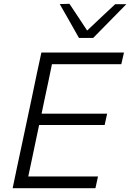

<svg xmlns="http://www.w3.org/2000/svg" viewBox="-20 -989 684 1009"><path d="M46.5 0Q58.5 -59.5 70.5 -115Q82.5 -170.5 96.5 -236.5L146.5 -472Q160.5 -540.5 172.5 -596.8Q184.5 -653 197.5 -713H631.5L617.5 -651.5H253Q243.5 -606.5 234.5 -562Q225 -517 214 -466L198.5 -391.5H543L530 -332H185.5L167.5 -246.5Q157 -195.5 147.5 -151Q138 -106.5 128.5 -61.5H495L481.5 0ZM395 -789.5Q370 -834 344.5 -879Q318.5 -924 294 -967.5L345 -969Q368 -934 391.5 -899Q414.5 -864 438 -828.5Q475.5 -864 511.8 -898.2Q548 -932.5 585.5 -967H644Q599.5 -922 557 -878.5Q514 -834.5 469.5 -789.5Z"/></svg>

Font: Heraclito Light
Style: Italic
Weight: 300
Italic angle: -12°
Designer: Kostas Bartsokas (font) & Cristiano Sobral (main changes)
Foundry: Kostas Bartsokas (font) & Cristiano Sobral (main changes)
Version: Version 1.00;July 8, 2020;FontCreator 13.0.0.2655 64-bit